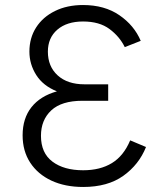

<svg xmlns="http://www.w3.org/2000/svg" viewBox="-20 -732 656 764"><path d="M311 12Q239 12 184.8 -13.2Q130.5 -38.5 100.2 -84.8Q70 -131 70 -193.5Q70 -261 105.2 -305.5Q140.5 -350 206.5 -368.5Q151.5 -390.5 124.2 -433.5Q97 -476.5 97 -526.5Q97 -581 123.8 -622.8Q150.5 -664.5 198.8 -688.2Q247 -712 310.5 -712Q396 -712 455 -671.5Q514 -631 540 -569.5L476.5 -544.5Q456 -586.5 415.8 -616.5Q375.5 -646.5 310.5 -646.5Q246 -646.5 208.2 -614Q170.5 -581.5 170.5 -526.5Q170.5 -467.5 209.5 -432Q248.5 -396.5 316 -396.5H410.5V-331H308Q225 -331 184 -292.8Q143 -254.5 143 -191.5Q143 -123 188.8 -88.8Q234.5 -54.5 311 -54.5Q378.5 -54.5 425.2 -83Q472 -111.5 498 -173.5L561 -147Q533 -77 470.8 -32.5Q408.5 12 311 12Z"/></svg>

Font: Overpass Mono Light Light
Style: Regular
Weight: 300
Monospace: yes
Version: Version 4.000